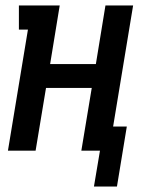

<svg xmlns="http://www.w3.org/2000/svg" viewBox="-20 -550 540 701"><path d="M323 131 345 0H277L315 -229H148L110 0H9L82 -442H49V-530H198L163 -316H330L365 -530H466L393 -88H443L407 131Z"/></svg>

Font: Iosevka Slab Semibold
Style: Italic
Weight: 600
Italic angle: -9°
Monospace: yes
Designer: Belleve Invis
Foundry: Belleve Invis
Version: Version 11.1.1; ttfautohint (v1.8.3)